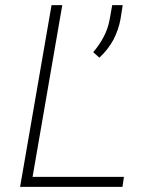

<svg xmlns="http://www.w3.org/2000/svg" viewBox="-20 -731 627 751"><path d="M107.4 -39.1 223.6 -710.9H181.6L58.6 0H459L464.8 -39.1ZM451.2 -655.3 460 -710.9H418.9L408.7 -653.8Q401.9 -617.7 385.3 -586.4Q368.7 -555.2 344.7 -526.9L368.7 -505.4Q385.7 -521 399.7 -539.1Q413.6 -557.1 424.3 -576.7Q433.6 -595.2 440.4 -614.7Q447.3 -634.3 451.2 -655.3Z"/></svg>

Font: Roboto Mono ExtraLight
Style: Italic
Weight: 250
Italic angle: -10°
Monospace: yes
Designer: Google
Version: Version 3.000